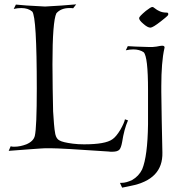

<svg xmlns="http://www.w3.org/2000/svg" viewBox="-20 -690 875 882"><path d="M496 7Q492 7 487.5 7Q483 7 478 6Q261 -9 212 -9Q199 -9 188.5 -9Q178 -9 169 -8Q157 -7 119.5 -4.5Q82 -2 20 3L29 -18Q32 -17 36 -16.5Q40 -16 44 -16Q60 -16 74 -19Q88 -22 101 -27Q134 -41 140 -66Q149 -105 149 -284Q149 -613 128 -637Q109 -653 78 -653Q60 -653 43 -649L53 -669Q84 -665 187 -660Q226 -662 262 -664.5Q298 -667 330 -670L316 -652Q312 -653 307.5 -653Q303 -653 299 -653Q260 -653 239 -629Q221 -592 221 -394Q221 -369 221.5 -341Q222 -313 222 -283Q223 -257 223 -230.5Q223 -204 224 -178Q226 -147 228 -121Q230 -95 234 -74Q239 -52 253 -45Q268 -36 315 -30Q339 -27 366 -27Q464 -27 496 -50Q513 -61 533 -94Q551 -126 554 -142L568 -137Q550 -96 541 -37Q536 -10 528 -2Q519 7 496 7ZM671 -563Q658 -563 638 -581Q619 -597 619 -607Q619 -614 650 -640Q673 -658 680 -658Q684 -658 691 -652Q696 -648 701.5 -644.5Q707 -641 712 -639Q726 -632 747 -632Q753 -632 753 -625Q753 -621 750 -618Q747 -615 739.5 -608.5Q732 -602 719 -592Q682 -563 671 -563ZM541 172 531 150H537Q550 150 562 146.5Q574 143 587 137Q618 119 633 88Q658 28 660 -119V-276Q660 -430 640 -450Q621 -463 592 -463Q584 -463 575.5 -462Q567 -461 558 -459L567 -478Q579 -477 604 -476Q629 -475 666 -474Q678 -473 699 -476Q718 -480 725 -480Q736 -480 736 -472Q736 -469 735 -467Q728 -436 724.5 -392.5Q721 -349 721 -294V-268L723 -134L726 11Q729 135 580 164Q573 165 563.5 167.5Q554 170 541 172Z"/></svg>

Font: Gideon Roman
Style: Regular
Weight: 400
Designer: Robert E. Leuschke
Foundry: Robert E. Leuschke
Version: Version 2.010